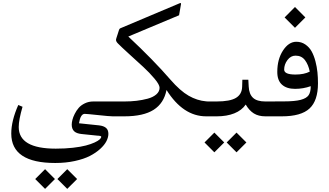

<svg xmlns="http://www.w3.org/2000/svg" viewBox="-20 -761 2154 1256"><path d="M419.9 345.7 484.4 410.2 419.9 474.6 355.5 410.2ZM274.9 345.7 339.4 410.2 274.9 474.6 210.4 410.2ZM341.3 305.2Q53.7 305.2 53.7 112.8Q53.7 29.3 99.6 -74.2L127.4 -62.5Q102.5 22.9 102.5 69.8Q102.5 211.4 344.7 211.4Q405.3 211.4 456.8 205.6Q508.3 199.7 541.5 190.9Q574.7 182.1 598.1 171.4Q621.6 160.6 631.8 151.1Q642.1 141.6 642.1 134.3Q642.1 131.8 640.4 130.4Q638.7 128.9 635.7 128.4Q632.8 127.9 629.9 127.4Q627 127 623.3 126.7Q619.6 126.5 618.2 126.5L513.7 115.7Q480 112.3 464.6 97.2Q449.2 82 449.2 54.2Q449.2 41 453.6 23.2Q458 5.4 468.8 -16.1Q479.5 -37.6 494.9 -55.4Q510.3 -73.2 535.4 -85.2Q560.5 -97.2 590.3 -97.2H726.6Q745.6 -97.2 745.6 -49.8V-46.4Q745.6 0 726.6 0H717.3Q696.3 0 622.1 -8.1Q547.9 -16.1 534.2 -16.1Q506.8 -16.1 496.6 45.4L627.9 59.1Q658.2 62.5 673.6 75.7Q689 88.9 689 114.7Q689 137.2 676.3 162.4Q663.6 187.5 635.5 213.1Q607.4 238.8 568.1 259Q528.8 279.3 469.7 292.2Q410.6 305.2 341.3 305.2Z M723.6 -97.2H793.5Q835 -97.2 872.8 -101.6Q910.6 -106 946 -115.5Q981.4 -125 1002.7 -143.6Q1023.9 -162.1 1023.9 -187Q1023.9 -207 991 -246.3Q958 -285.6 918 -322.5Q877.9 -359.4 825.2 -407.2Q772.5 -455.1 751 -477.1Q738.8 -489.3 738.8 -501Q738.8 -503.4 741 -510.7Q743.2 -518.1 748.8 -534.7Q754.4 -551.3 758.3 -564.5Q760.7 -573.2 766.6 -575.7L1155.3 -739.7Q1165.5 -744.1 1164.1 -734.4L1151.4 -661.1L819.3 -522Q983.4 -368.7 1094.7 -240.2Q1158.7 -166.5 1214.1 -134.8Q1269.5 -103 1328.1 -98.1L1339.8 -97.2Q1348.6 -96.7 1351.3 -86.2Q1354 -75.7 1354 -49.8V-46.4Q1354 -21 1351.3 -10.5Q1348.6 0 1339.8 0H1328.6Q1177.7 0 1069.3 -172.4Q1052.2 -85.4 985.1 -42.7Q918 0 793.5 0H723.6Q709 0 705.3 -10Q701.7 -20 701.7 -45.9V-50.8Q701.7 -76.7 705.6 -86.9Q709.5 -97.2 723.6 -97.2Z M1527.3 106.4 1591.8 170.9 1527.3 235.4 1462.9 170.9ZM1382.3 106.4 1446.8 170.9 1382.3 235.4 1317.9 170.9ZM1334.5 -97.2H1396.5Q1484.4 -97.2 1523.4 -120.6Q1562.5 -144 1564 -193.4L1565.4 -239.3H1604.5L1606.9 -194.8Q1609.4 -145 1635.3 -121.1Q1661.1 -97.2 1715.8 -97.2H1726.6Q1735.4 -97.2 1738.3 -86.4Q1741.2 -75.7 1741.2 -49.8V-46.4Q1741.2 -21 1738.3 -10.5Q1735.4 0 1726.6 0H1715.8Q1671.4 0 1640.9 -18.8Q1610.4 -37.6 1587.4 -77.1Q1561.5 -39.1 1512.7 -19.5Q1463.9 0 1398.4 0H1334.5Q1319.8 0 1316.2 -10Q1312.5 -20 1312.5 -45.9V-50.8Q1312.5 -76.7 1316.4 -86.9Q1320.3 -97.2 1334.5 -97.2Z M1909.7 -715.3 1977.5 -647 1909.7 -579.1 1841.8 -647ZM1721.7 -97.2 1835.9 -97.7Q1909.2 -97.7 1947.3 -107.9Q1985.4 -118.2 1999 -138.4Q2012.7 -158.7 2012.7 -197.3Q1963.4 -179.7 1910.2 -179.7Q1855 -179.7 1824.5 -207.3Q1793.9 -234.9 1793.9 -290.5Q1793.9 -373.5 1831.3 -430.7Q1868.7 -487.8 1918.5 -487.8Q1951.7 -487.8 1977.5 -470Q2003.4 -452.1 2018.6 -424.8Q2033.7 -397.5 2043.5 -360.1Q2053.2 -322.8 2056.6 -288.1Q2060.1 -253.4 2060.1 -216.3Q2060.1 -102.5 2004.9 -51.3Q1949.7 0 1823.7 0H1721.7Q1707 0 1703.4 -10Q1699.7 -20 1699.7 -45.9V-50.8Q1699.7 -76.7 1703.6 -86.9Q1707.5 -97.2 1721.7 -97.2ZM1838.9 -305.7Q1838.9 -273.4 1912.6 -273.4Q1969.2 -273.4 2006.3 -292.5Q1997.6 -337.4 1975.3 -367.2Q1953.1 -397 1913.6 -397Q1881.8 -397 1860.4 -368.2Q1838.9 -339.4 1838.9 -305.7Z"/></svg>

Font: Parastoo FD
Style: FD
Weight: 400
Foundry: Saber Rastikerdar (saber.rastikerdar@gmail.com)
Version: Version 2.0.1